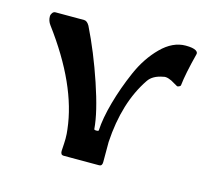

<svg xmlns="http://www.w3.org/2000/svg" viewBox="-73 -528 682 615"><g transform="rotate(15 268.5 -221.0)"><path d="M175 -13Q177 -43 177 -54Q177 -71 175 -85Q159 -228 36 -393Q27 -405 27 -420Q27 -426 31 -431.5Q35 -437 41 -437H136Q146 -437 154 -423Q192 -346 223 -254Q254 -162 258 -108Q258 -105 265.5 -105Q273 -105 273 -108Q275 -148 290 -202Q305 -256 329 -311Q353 -366 391 -404Q429 -442 472 -442Q496 -442 506 -436Q514 -431 512 -424Q494 -354 490 -316Q490 -313 485 -310.5Q480 -308 477 -310Q473 -312 466.5 -316Q460 -320 456 -322Q452 -324 446 -326Q440 -328 435 -328Q431 -328 428 -327Q394 -321 380 -300Q321 -213 313 -80Q313 -69 313 -54Q313 -44 313 -30Q313 -16 313 -13Q313 0 303 0H185Q175 0 175 -13Z"/></g></svg>

Font: Triodion Unicode
Style: Normal
Weight: 400
Version: Version 1.1